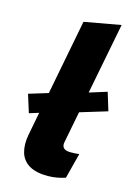

<svg xmlns="http://www.w3.org/2000/svg" viewBox="-118 -834 643 906"><g transform="rotate(15 203.0 -381.0)"><path d="M209.6 -301 209.1 -395.8 378.6 -448.8 405.6 -360.5ZM45.5 -254.6 18 -342.4 206.6 -399.8 206.7 -305ZM293.3 -6Q273.8 0.5 251.4 4.5Q229 8.5 208.5 8.5Q149.6 8.5 116 -12Q82.3 -32.5 71.8 -69.7Q61.3 -106.8 70.3 -155.7L182.8 -738L360.6 -770L243.5 -168.2Q239 -147.1 249.3 -137.3Q259.5 -127.5 283 -127.5Q294.1 -127.5 304.4 -128Q314.7 -128.5 325.2 -130Z"/></g></svg>

Font: REM Medium
Style: Italic
Weight: 500
Italic angle: -11°
Designer: Octavio Pardo
Foundry: Ashler Design
Version: Version 1.005;gftools[0.9.28]